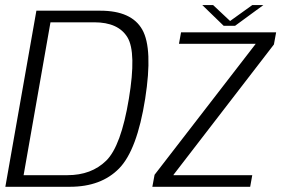

<svg xmlns="http://www.w3.org/2000/svg" viewBox="-30 -716 1081 736"><path d="M-9.5 0H238Q358 0 426.8 -70.5Q495.5 -141 526.5 -337.5Q556.5 -529.5 515.5 -602.2Q474.5 -675 354.5 -675H109.5ZM60.5 -44.5 163.5 -630.5H331.5Q423.5 -630.5 458.5 -573Q493.5 -515.5 464 -337.5Q434 -156 377.2 -100.2Q320.5 -44.5 228.5 -44.5ZM554 0H929L937 -44.5H635L635.5 -46.5L1020 -545.5L1028.5 -592H664L656 -548H950L949.5 -547L562.5 -46ZM827.5 -617H871L979.5 -696.5H937L852 -635.5L787 -696.5H745.5Z"/></svg>

Font: Anybody Thin Light
Style: Italic
Weight: 300
Italic angle: -10°
Version: Version 1.113;gftools[0.9.25]